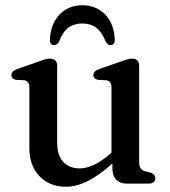

<svg xmlns="http://www.w3.org/2000/svg" viewBox="-20 -700 650 732"><path d="M92 -134.5V-366.5Q92 -390.5 73.5 -394L41 -395.5Q23.5 -399.5 23.5 -414Q23.5 -429 46 -437L125 -464.5Q140.5 -470.5 151.2 -473.5Q162 -476.5 170.5 -476.5Q198 -476.5 198 -448.5V-156Q198 -107.5 221.2 -82.8Q244.5 -58 283.5 -58Q308.5 -58 337.5 -71.2Q366.5 -84.5 399.5 -113L405 -118V-366.5Q405 -390.5 386.5 -394L354 -395.5Q336 -399.5 336 -414Q336 -429 359 -437L437.5 -464.5Q453 -470 463.8 -473.2Q474.5 -476.5 484 -476.5Q510.5 -476.5 510.5 -448.5V-81.5Q510.5 -66 516.2 -58.2Q522 -50.5 532 -47.5L552.5 -42.5Q572 -35.5 572 -20.5Q572 0 546 0H462.5Q437.5 0 423 -15Q408.5 -30 408.5 -58V-76.5Q355.5 -29.5 312.8 -8.8Q270 12 231 12Q169.5 12 130.8 -28Q92 -68 92 -134.5ZM294 -610.5Q262.5 -610.5 241 -594.5Q219.5 -578.5 205.5 -542.5Q198 -528 186.5 -528Q168.5 -528 170.5 -552Q174 -611.5 208.2 -645.8Q242.5 -680 294 -680Q345.5 -680 379.8 -645.8Q414 -611.5 417.5 -552Q419.5 -528 401 -528Q390 -528 382.5 -542.5Q368.5 -578 347 -594.2Q325.5 -610.5 294 -610.5Z"/></svg>

Font: Fraunces 9pt S050
Style: Regular
Weight: 400
Version: Version 1.000; ttfautohint (v1.8.3)